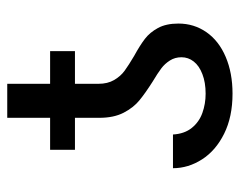

<svg xmlns="http://www.w3.org/2000/svg" viewBox="-88 -590 686 551"><g transform="rotate(-90 255.5 -314.0)"><path d="M296.9 -219.7Q264.6 -240.2 243.7 -257.3Q222.7 -274.4 208 -302.7Q193.4 -331.1 193.4 -372.1V-636.7H291V-375Q291 -348.6 301.8 -330.1Q312.5 -311.5 328.6 -299.8Q344.7 -288.1 371.1 -272.5Q401.4 -255.9 419.9 -241.7Q438.5 -227.5 451.2 -204.1Q463.9 -180.7 463.9 -145.5Q463.9 -100.6 439 -64.9Q414.1 -29.3 368.2 -9.8Q322.3 9.8 262.7 9.8Q196.3 9.8 147.9 -14.2Q99.6 -38.1 74.2 -77.6Q48.8 -117.2 48.8 -161.1H145.5Q147.5 -127.9 164.6 -106.9Q181.6 -85.9 207.5 -76.7Q233.4 -67.4 262.7 -67.4Q294.9 -67.4 318.8 -76.7Q342.8 -85.9 355 -101.6Q367.2 -117.2 367.2 -136.7Q367.2 -155.3 357.9 -169.9Q348.6 -184.6 335 -194.8Q321.3 -205.1 296.9 -219.7ZM384.8 -442.4H101.6V-513.7H384.8Z"/></g></svg>

Font: Pretendard JP Variable
Style: Regular
Weight: 400
Designer: Base glyphs from Inter by Rasmus Andersson; Hangul glyphs from Noto Sans CJK(Source Han Sans) by Jang Soo-young and Kang
Foundry: Kil Hyung-jin
Version: Version 1.307;Glyphs 3.2 (3192)